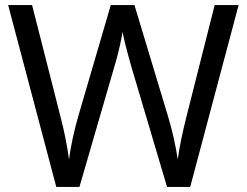

<svg xmlns="http://www.w3.org/2000/svg" viewBox="-20 -734 970 754"><path d="M917 -714 727 0H636L497 -468Q489 -497 481 -526Q473 -555 468 -577.5Q463 -600 461 -609Q460 -596 450.5 -553.5Q441 -511 427 -465L292 0H201L12 -714H106L217 -278Q229 -232 237.5 -189Q246 -146 251 -108Q256 -147 266 -193Q276 -239 289 -283L415 -714H508L639 -280Q653 -234 663 -188.5Q673 -143 678 -108Q683 -145 692 -188.5Q701 -232 713 -279L823 -714Z"/></svg>

Font: Noto Sans Tirhuta
Style: Regular
Weight: 400
Designer: Monotype Design Team
Foundry: Monotype Imaging Inc.
Version: Version 2.003; ttfautohint (v1.8.4.7-5d5b)